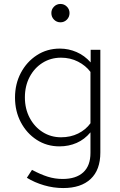

<svg xmlns="http://www.w3.org/2000/svg" viewBox="-20 -733 606 972"><path d="M300 219Q251 219 203 205Q155 191 116 167L142 127Q185 150 221.5 161.5Q258 173 297 173Q365 173 401.5 139.5Q438 106 438 41V-63Q408 -27 368 -9.5Q328 8 281 8Q217 8 166 -25Q115 -58 85.5 -114Q56 -170 56 -239Q56 -308 85.5 -364Q115 -420 166.5 -453.5Q218 -487 283 -487Q327 -487 367.5 -469.5Q408 -452 439 -417V-481H488V39Q488 127 439 173Q390 219 300 219ZM289 -38Q337 -38 375.5 -57Q414 -76 438 -109V-369Q414 -401 375 -421Q336 -441 289 -441Q237 -441 195.5 -415Q154 -389 130 -343.5Q106 -298 106 -240Q106 -182 130.5 -136Q155 -90 196.5 -64Q238 -38 289 -38ZM286 -620Q267 -620 253.5 -633.5Q240 -647 240 -667Q240 -686 253.5 -699.5Q267 -713 286 -713Q305 -713 318.5 -699.5Q332 -686 332 -667Q332 -647 318.5 -633.5Q305 -620 286 -620Z"/></svg>

Font: Red Hat Text VF
Style: Regular
Weight: 300
Designer: Pentagram, MCKL
Foundry: Pentagram, MCKL
Version: Version 1.023